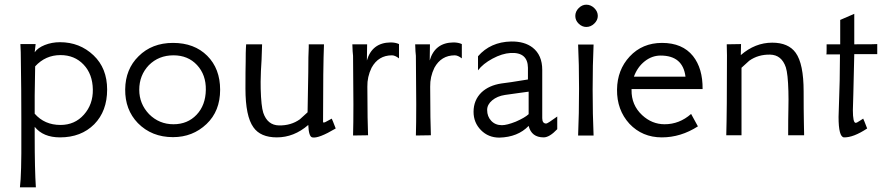

<svg xmlns="http://www.w3.org/2000/svg" viewBox="-20 -577 3774 819"><path d="M437 -195Q437 -103 382 -47Q326 9 236 9Q164 9 128 -36V3Q128 147 133 222H65Q72 167 71 2V-69Q71 -110 70.5 -192.5Q70 -275 69 -316Q69 -329 68.5 -354Q68 -379 67 -389H132L128 -354Q141 -373 171 -385Q201 -397 236 -397Q320 -397 379 -341Q437 -286 437 -195ZM238 -342Q174 -342 130 -294Q127 -148 128 -92Q170 -44 238 -44Q299 -44 338 -88Q377 -132 376 -195Q375 -261 336.5 -301.5Q298 -342 238 -342Z M919 -194Q919 -103 861 -48Q802 8 718 8Q627 8 568 -52Q513 -109 514 -196Q515 -282 571 -337Q628 -394 718 -394Q809 -394 864 -339Q919 -284 919 -194ZM858 -194Q859 -258 820.5 -299.5Q782 -341 720 -341Q657 -341 615 -299Q574 -256 574 -194Q574 -134 616 -90Q659 -47 720 -47Q780 -47 818.5 -87.5Q857 -128 858 -194Z M1412 -29Q1338 15 1312 9Q1297 6 1295 -44Q1234 9 1161 9Q1091 9 1061 -34Q1027 -81 1027 -199Q1027 -280 1028 -315Q1028 -357 1029 -372Q1030 -385 1030 -388H1098Q1096 -313 1093 -274Q1091 -221 1092 -198Q1094 -124 1103 -96Q1121 -43 1170 -42Q1221 -41 1259 -68L1292 -98Q1293 -143 1295 -269Q1295 -303 1295.5 -332.5Q1296 -362 1297 -375V-388H1362Q1358 -296 1358 -56Q1360 -54 1361 -54Q1365 -54 1379.5 -62.5Q1394 -71 1395 -71Q1397 -68 1412 -29Z M1682 -389V-328Q1665 -341 1652 -341Q1594 -341 1565 -288Q1546 -249 1547 -207Q1547 -131 1548 -77L1550 0L1486 1Q1489 -96 1486 -339Q1484 -353 1483 -388H1546L1545 -319Q1567 -395 1646 -396Q1667 -396 1682 -389Z M1950 -389V-328Q1933 -341 1920 -341Q1862 -341 1833 -288Q1814 -249 1815 -207Q1815 -131 1816 -77L1818 0L1754 1Q1757 -96 1754 -339Q1752 -353 1751 -388H1814L1813 -319Q1835 -395 1914 -396Q1935 -396 1950 -389Z M2232 -238V-288Q2231 -355 2158 -351Q2122 -349 2081 -327Q2040 -305 2019 -277V-337Q2072 -398 2160 -400Q2217 -401 2252 -374Q2293 -342 2293 -279V-73Q2293 -50 2310 -50Q2316 -50 2357 -80V-26Q2324 9 2299 9Q2247 9 2235 -40Q2189 8 2110 10Q2063 10 2031.5 -22Q2000 -54 2000 -100Q2000 -150 2034 -183Q2066 -213 2119 -221Q2147 -224 2232 -238ZM2235 -90V-186Q2228 -185 2194.5 -180.5Q2161 -176 2134 -172Q2101 -167 2079.5 -149Q2058 -131 2058 -108Q2058 -80 2075.5 -61.5Q2093 -43 2121 -43Q2142 -43 2180 -58Q2219 -75 2235 -90Z M2512 1H2446Q2450 -90 2450 -199Q2450 -306 2446 -387H2512Q2508 -302 2508 -195Q2508 -87 2512 1ZM2530 -509Q2530 -491 2515 -476.5Q2500 -462 2481 -462Q2463 -462 2448.5 -476Q2434 -490 2434 -509Q2434 -528 2448.5 -542.5Q2463 -557 2481 -557Q2500 -557 2515 -542.5Q2530 -528 2530 -509Z M2804 -394Q2891 -394 2936 -338Q2978 -285 2977 -197H2674V-193Q2673 -129 2719 -86Q2761 -47 2815 -47Q2878 -47 2928 -91L2957 -38Q2884 9 2803 9Q2720 9 2665 -49Q2611 -108 2612 -195Q2613 -279 2666 -336Q2720 -394 2804 -394ZM2684 -250H2904Q2893 -340 2798 -340Q2761 -340 2730 -315.5Q2699 -291 2684 -250Z M3410 0H3342Q3342 -76 3343 -113Q3344 -154 3343 -188Q3341 -262 3332 -290Q3314 -343 3265 -344Q3214 -345 3176 -318L3143 -288V0H3078Q3081 -104 3081 -341Q3081 -365 3080 -388L3141 -389L3140 -342Q3201 -395 3274 -395Q3343 -395 3374 -352Q3408 -305 3408 -187Q3408 -104 3409 -58Q3409 -43 3409.5 -30.5Q3410 -18 3410 -8.5Q3410 1 3410 0Z M3722 -389V-346H3624L3620 -176L3618 -106V-108Q3618 -53 3630 -53Q3635 -53 3648 -62Q3661 -71 3662 -71Q3664 -68 3679 -29Q3620 10 3580 9Q3557 7 3557 -78Q3557 -86 3560 -174Q3562 -206 3563 -345H3505Q3506 -346 3506 -367V-388H3564V-492L3624 -518V-388Q3721 -388 3722 -389Z"/></svg>

Font: GFS Neohellenic Rg
Style: Regular
Weight: 400
Designer: Takis Katsoulidis and George D. Matthiopoulos
Foundry: Takis Katsoulidis and George D. Matthiopoulos
Version: Version 1.0